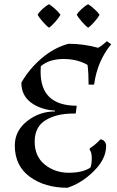

<svg xmlns="http://www.w3.org/2000/svg" viewBox="-20 -873 553 908"><path d="M266 -803Q259 -790 241.5 -770Q224 -750 212 -742Q200 -750 182.5 -770Q165 -790 158 -803Q164 -815 181 -830.5Q198 -846 212 -853Q225 -845 242 -829.5Q259 -814 266 -803ZM451 -803Q444 -790 426.5 -770Q409 -750 397 -742Q385 -750 367.5 -770Q350 -790 343 -803Q349 -815 366 -830.5Q383 -846 397 -853Q410 -845 427 -829.5Q444 -814 451 -803ZM394 -566Q346 -594 280 -594Q214 -594 173 -560Q172 -546 172 -533Q172 -373 343 -373L338 -336H326Q247 -336 195.5 -304.5Q144 -273 144 -203Q144 -133 192 -94.5Q240 -56 305 -56Q370 -56 407 -80Q414 -94 414 -124Q414 -154 404 -165L405 -172Q430 -187 455 -214Q467 -213 474.5 -204Q482 -195 482 -183Q482 -122 424.5 -64.5Q367 -7 299 15Q192 15 121 -37Q50 -89 50 -185Q50 -254 108 -300Q166 -346 240 -346V-350Q172 -354 126.5 -388Q81 -422 81 -482Q117 -546 176.5 -597Q236 -648 304 -666Q375 -666 444 -647Q460 -655 485 -678L506 -664Q440 -584 425 -473H399Q399 -528 394 -566Z"/></svg>

Font: Almendra SC
Style: Regular
Weight: 400
Designer: Ana Sanfelippo
Foundry: Ana Sanfelippo
Version: Version 1.002